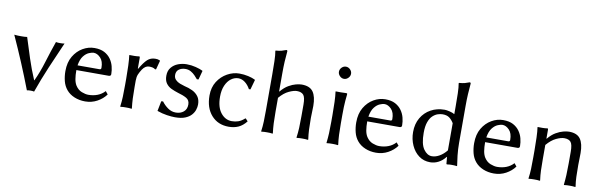

<svg xmlns="http://www.w3.org/2000/svg" viewBox="-49 -1206 5269 1683"><g transform="rotate(10 2585.5 -365.0)"><path d="M214.4 2.9Q169.9 -113.3 122.1 -227.3Q74.2 -341.3 21 -458Q34.2 -456.1 52 -455.6Q69.8 -455.1 83 -455.1Q94.2 -455.1 109.9 -455.6Q125.5 -456.1 135.7 -458Q164.1 -367.2 193.4 -276.9Q222.7 -186.5 261.7 -95.2H264.2Q301.3 -173.8 330.8 -271Q360.4 -368.2 392.1 -458Q399.4 -456.1 410.2 -455.6Q420.9 -455.1 428.2 -455.1Q437 -455.1 449 -455.6Q460.9 -456.1 468.3 -458Q416.5 -341.3 368.2 -227.3Q319.8 -113.3 278.8 2.9Q271 1 263.4 0.5Q255.9 0 247.1 0Q239.7 0 231.2 0.5Q222.7 1 214.4 2.9Z M897 -110.4 918.5 -84Q888.2 -42.5 839.6 -16.1Q791 10.3 733.4 10.3Q680.7 10.3 636.7 -8.1Q592.8 -26.4 565.4 -59.6Q539.1 -91.3 528.3 -133.5Q517.6 -175.8 517.6 -221.7Q517.6 -300.3 549.6 -354Q581.5 -407.7 631.1 -436.5Q680.7 -465.3 734.4 -465.3Q788.1 -465.3 823 -446.8Q857.9 -428.2 879.2 -398.7Q900.4 -369.1 909.4 -334.2Q918.5 -299.3 918.5 -265.1Q918.5 -247.1 898.9 -247.1H610.8Q610.8 -201.2 616.5 -168Q622.1 -134.8 636.2 -112.3Q658.7 -77.6 691.9 -64.7Q725.1 -51.8 751.5 -51.8Q794.9 -51.8 832.3 -66.2Q869.6 -80.6 897 -110.4ZM613.8 -289.6H809.1Q824.2 -289.6 824.2 -304.2Q824.2 -363.3 795.4 -393.1Q766.6 -422.9 734.4 -422.9Q719.2 -422.9 693.6 -412.4Q668 -401.9 645.5 -373.3Q623 -344.7 613.8 -289.6Z M1139.2 -354 1142.1 -352.1Q1177.2 -412.6 1205.8 -439Q1234.4 -465.3 1276.4 -465.3Q1291.5 -465.3 1296.1 -463.9Q1300.8 -462.4 1314.9 -458L1318.8 -454.1L1297.9 -375.5L1289.6 -373Q1278.8 -382.3 1264.4 -385.3Q1250 -388.2 1234.4 -388.2Q1200.7 -388.2 1175.3 -351.1Q1158.2 -324.7 1148.7 -302.2Q1139.2 -279.8 1139.2 -246.1V-190.9Q1139.2 -130.4 1141.1 -87.9Q1143.1 -45.4 1148.4 0L1146 2.9Q1136.7 1 1121.6 0.5Q1106.4 0 1096.7 0Q1087.4 0 1071.8 0.5Q1056.2 1 1046.9 2.9L1044.9 0Q1050.8 -43.5 1052.5 -87.4Q1054.2 -131.3 1054.2 -190.9V-249Q1054.2 -308.6 1052 -364.7Q1049.8 -420.9 1044.9 -455.1L1046.9 -458Q1064.9 -457 1090.3 -457.5Q1115.7 -458 1132.8 -460.9Q1139.2 -460.9 1139.2 -450.2Z M1391.1 -106.9 1407.2 -108.4Q1429.7 -77.6 1461.9 -54.7Q1494.1 -31.7 1532.7 -31.7Q1574.7 -31.7 1602.3 -54.7Q1629.9 -77.6 1629.9 -119.6Q1629.9 -158.7 1599.6 -175.8Q1569.3 -192.9 1522.5 -205.6Q1491.2 -215.3 1461.9 -229Q1432.6 -242.7 1414.3 -268.1Q1396 -293.5 1396 -335.9Q1396 -380.4 1419.7 -409.2Q1443.4 -438 1480 -451.7Q1516.6 -465.3 1555.7 -465.3Q1596.2 -465.3 1635.7 -455.3Q1675.3 -445.3 1698.7 -433.6L1700.7 -430.2L1679.7 -352.1L1665 -351.1Q1652.8 -365.7 1637.2 -382.1Q1621.6 -398.4 1600.3 -410.6Q1579.1 -422.9 1551.8 -422.9Q1517.6 -422.9 1494.1 -406Q1470.7 -389.2 1470.7 -356Q1470.7 -329.6 1487.1 -313Q1503.4 -296.4 1526.4 -287.6Q1549.3 -278.8 1569.3 -273.4Q1607.4 -265.1 1640.4 -249.3Q1673.3 -233.4 1693.6 -205.8Q1713.9 -178.2 1713.9 -134.8Q1713.9 -112.3 1705.8 -87.4Q1697.8 -62.5 1678 -40.3Q1658.2 -18.1 1623.3 -3.9Q1588.4 10.3 1533.7 10.3Q1503.4 10.3 1461.2 4.2Q1418.9 -2 1373.5 -18.1Z M2023.4 -422.9Q1988.3 -422.9 1958.3 -400.6Q1928.2 -378.4 1909.9 -336.4Q1891.6 -294.4 1891.6 -236.3Q1891.6 -143.1 1931.6 -92.8Q1971.7 -42.5 2029.3 -42.5Q2059.6 -42.5 2086.4 -51.5Q2113.3 -60.5 2143.1 -86.9H2147.5L2167.5 -64.9Q2135.7 -24.4 2097.7 -7.1Q2059.6 10.3 2011.2 10.3Q1915 10.3 1856.9 -55.2Q1798.8 -120.6 1798.8 -231Q1798.8 -303.2 1832 -355.5Q1865.2 -407.7 1917.2 -436.5Q1969.2 -465.3 2024.4 -465.3Q2064.9 -465.3 2102.8 -456.8Q2140.6 -448.2 2165 -436L2167.5 -432.6L2143.1 -345.7L2129.4 -344.7Q2109.4 -381.3 2081.5 -402.1Q2053.7 -422.9 2023.4 -422.9Z M2393.6 -373 2395.5 -370.1Q2429.7 -410.6 2464.1 -430.4Q2498.5 -450.2 2528.8 -457.8Q2559.1 -465.3 2579.1 -465.3Q2651.4 -465.3 2681.2 -422.9Q2710.9 -380.4 2710.9 -297.9Q2710.9 -272.5 2709.5 -244.4Q2708 -216.3 2708 -190.9Q2708 -130.4 2710 -87.9Q2711.9 -45.4 2718.3 0L2715.8 2.9Q2706.1 1 2690.9 0.5Q2675.8 0 2665.5 0Q2656.2 0 2641.1 0.5Q2626 1 2616.2 2.9L2613.8 0Q2620.1 -43.5 2622.1 -87.4Q2624 -131.3 2624 -190.9V-294.4Q2624 -359.4 2605.7 -380.6Q2587.4 -401.9 2547.4 -401.9Q2520 -401.9 2477.1 -382.1Q2434.1 -362.3 2393.6 -314.5V-190.9Q2393.6 -130.4 2395.5 -87.9Q2397.5 -45.4 2403.3 0L2400.9 2.9Q2391.6 1 2376.2 0.5Q2360.8 0 2351.1 0Q2341.8 0 2326.2 0.5Q2310.5 1 2301.3 2.9L2299.3 0Q2305.7 -44.4 2307.1 -88.4Q2308.6 -132.3 2308.6 -190.9V-509.8Q2308.6 -570.3 2307.1 -626Q2305.7 -681.6 2299.3 -715.3L2301.3 -718.8Q2334 -721.2 2353.8 -726.8Q2373.5 -732.4 2393.6 -740.2Q2403.3 -740.2 2403.3 -729.5Q2398.4 -680.7 2396 -635.5Q2393.6 -590.3 2393.6 -531.2Z M2890.1 -249Q2890.1 -308.6 2888.2 -364.7Q2886.2 -420.9 2880.9 -455.1L2882.8 -458Q2899.9 -457 2928.5 -457.5Q2957 -458 2975.1 -459Q2981.4 -459 2983.2 -457.5Q2984.9 -456.1 2984.9 -448.2Q2981.4 -416.5 2979.2 -389.9Q2977.1 -363.3 2976.1 -335Q2975.1 -306.6 2975.1 -266.1V-190.9Q2975.1 -130.4 2977.1 -87.9Q2979 -45.4 2984.9 0L2982.4 2.9Q2973.1 1 2957.8 0.5Q2942.4 0 2932.6 0Q2923.3 0 2907.7 0.5Q2892.1 1 2882.8 2.9L2880.9 0Q2886.2 -43.5 2888.2 -87.4Q2890.1 -131.3 2890.1 -190.9ZM2879.9 -632.8Q2879.9 -654.3 2896.2 -670.7Q2912.6 -687 2933.6 -687Q2955.1 -687 2971.4 -670.7Q2987.8 -654.3 2987.8 -632.8Q2987.8 -611.8 2971.4 -595.2Q2955.1 -578.6 2933.6 -578.6Q2912.6 -578.6 2896.2 -595.2Q2879.9 -611.8 2879.9 -632.8Z M3485.8 -110.4 3507.3 -84Q3477.1 -42.5 3428.5 -16.1Q3379.9 10.3 3322.3 10.3Q3269.5 10.3 3225.6 -8.1Q3181.6 -26.4 3154.3 -59.6Q3127.9 -91.3 3117.2 -133.5Q3106.4 -175.8 3106.4 -221.7Q3106.4 -300.3 3138.4 -354Q3170.4 -407.7 3220 -436.5Q3269.5 -465.3 3323.2 -465.3Q3377 -465.3 3411.9 -446.8Q3446.8 -428.2 3468 -398.7Q3489.3 -369.1 3498.3 -334.2Q3507.3 -299.3 3507.3 -265.1Q3507.3 -247.1 3487.8 -247.1H3199.7Q3199.7 -201.2 3205.3 -168Q3210.9 -134.8 3225.1 -112.3Q3247.6 -77.6 3280.8 -64.7Q3314 -51.8 3340.3 -51.8Q3383.8 -51.8 3421.1 -66.2Q3458.5 -80.6 3485.8 -110.4ZM3202.6 -289.6H3397.9Q3413.1 -289.6 3413.1 -304.2Q3413.1 -363.3 3384.3 -393.1Q3355.5 -422.9 3323.2 -422.9Q3308.1 -422.9 3282.5 -412.4Q3256.8 -401.9 3234.4 -373.3Q3211.9 -344.7 3202.6 -289.6Z M3940.4 -61.5Q3912.1 -25.4 3877.2 -7.6Q3842.3 10.3 3804.2 10.3Q3747.1 10.3 3704.1 -21.2Q3661.1 -52.7 3636.5 -106.9Q3611.8 -161.1 3611.8 -225.6Q3611.8 -297.9 3643.3 -351.8Q3674.8 -405.8 3728.8 -435.5Q3782.7 -465.3 3851.6 -465.3Q3867.7 -465.3 3895.3 -458.7Q3922.9 -452.1 3940.4 -441.9V-510.7Q3940.4 -571.3 3939 -626.5Q3937.5 -681.6 3931.2 -715.3L3933.6 -718.8Q3965.8 -721.2 3985.6 -726.8Q4005.4 -732.4 4025.4 -740.2Q4035.2 -740.2 4035.2 -729.5Q4030.8 -680.7 4028.1 -635Q4025.4 -589.4 4025.4 -529.8V-203.6Q4025.4 -144.5 4031.5 -89.4Q4037.6 -34.2 4043.5 0L4041.5 2.9Q4030.8 1 4017.6 0.5Q4004.4 0 3995.1 0Q3982.9 0 3975.8 0.5Q3968.8 1 3957.5 2.9Q3948.2 2.9 3948.2 0L3942.9 -61.5ZM3940.4 -119.6V-361.3Q3921.4 -392.1 3899.2 -407.5Q3877 -422.9 3840.3 -422.9Q3820.8 -422.9 3797.6 -415.3Q3774.4 -407.7 3753.2 -387.9Q3731.9 -368.2 3718.3 -330.8Q3704.6 -293.5 3704.6 -234.4Q3704.6 -134.8 3736.3 -89.6Q3768.1 -44.4 3810.1 -44.4Q3843.3 -44.4 3877.7 -64.2Q3912.1 -84 3940.4 -119.6Z M4535.2 -110.4 4556.6 -84Q4526.4 -42.5 4477.8 -16.1Q4429.2 10.3 4371.6 10.3Q4318.8 10.3 4274.9 -8.1Q4231 -26.4 4203.6 -59.6Q4177.2 -91.3 4166.5 -133.5Q4155.8 -175.8 4155.8 -221.7Q4155.8 -300.3 4187.7 -354Q4219.7 -407.7 4269.3 -436.5Q4318.8 -465.3 4372.6 -465.3Q4426.3 -465.3 4461.2 -446.8Q4496.1 -428.2 4517.3 -398.7Q4538.6 -369.1 4547.6 -334.2Q4556.6 -299.3 4556.6 -265.1Q4556.6 -247.1 4537.1 -247.1H4249Q4249 -201.2 4254.6 -168Q4260.3 -134.8 4274.4 -112.3Q4296.9 -77.6 4330.1 -64.7Q4363.3 -51.8 4389.6 -51.8Q4433.1 -51.8 4470.5 -66.2Q4507.8 -80.6 4535.2 -110.4ZM4252 -289.6H4447.3Q4462.4 -289.6 4462.4 -304.2Q4462.4 -363.3 4433.6 -393.1Q4404.8 -422.9 4372.6 -422.9Q4357.4 -422.9 4331.8 -412.4Q4306.2 -401.9 4283.7 -373.3Q4261.2 -344.7 4252 -289.6Z M5087.9 -190.9Q5087.9 -130.4 5089.4 -87.9Q5090.8 -45.4 5097.7 0L5094.7 2.9Q5085.4 1 5070.3 0.5Q5055.2 0 5045.4 0Q5036.1 0 5020.5 0.5Q5004.9 1 4995.6 2.9L4993.7 0Q4998.5 -43.5 5000.7 -87.4Q5002.9 -131.3 5002.9 -190.9V-294.4Q5002.9 -359.4 4985.1 -380.6Q4967.3 -401.9 4926.8 -401.9Q4897.9 -401.9 4855.7 -382.1Q4813.5 -362.3 4772.9 -314.5V-190.9Q4772.9 -130.4 4774.4 -87.9Q4775.9 -45.4 4782.2 0L4780.3 2.9Q4771 1 4755.4 0.5Q4739.7 0 4730.5 0Q4720.7 0 4705.3 0.5Q4689.9 1 4680.7 2.9L4678.7 0Q4685.1 -43.5 4686.5 -87.4Q4688 -131.3 4688 -190.9V-249Q4688 -308.6 4686 -364.7Q4684.1 -420.9 4678.7 -455.1L4680.7 -458Q4698.2 -457 4723.9 -457.5Q4749.5 -458 4766.6 -460.9Q4772.9 -460.9 4772.9 -450.2V-373L4774.9 -370.1Q4808.6 -410.6 4843.3 -430.4Q4877.9 -450.2 4908 -457.8Q4938 -465.3 4958.5 -465.3Q5030.3 -465.3 5060.1 -422.9Q5089.8 -380.4 5089.8 -297.9Q5089.8 -272.5 5088.9 -244.4Q5087.9 -216.3 5087.9 -190.9Z"/></g></svg>

Font: Kurinto Seri
Style: Regular
Weight: 400
Designer: Kurinto was developed by Clint Goss from a range of fonts that are compatible with the SIL Open Font License Version 1.1
Foundry: Clinton F. Goss
Version: Version 2.196; July 25, 2020